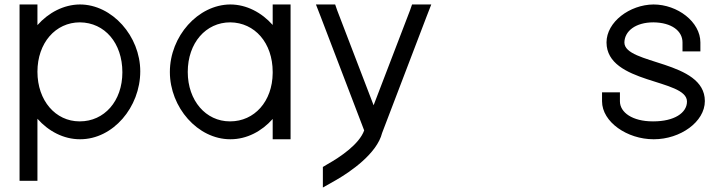

<svg xmlns="http://www.w3.org/2000/svg" viewBox="-20 -603 3229 859"><path d="M147.5 -490.6V-543V-583H67.5V-543V-282V166V206H147.5V166V-71.7C196.9 -15.8 264.7 20 337.5 20C338 20 338.5 20 339 20C485.4 20 607.5 -123.2 607.5 -283.9C607.5 -441.1 481.9 -583 337.5 -583C265 -582.5 197.1 -546.5 147.5 -490.6ZM147.5 -282C147.5 -411 228.5 -503 337.5 -503C448.8 -502 527.5 -410.1 527.5 -279.6C527.5 -149.9 445.8 -60 337.5 -60C336.9 -60 336.3 -60 335.8 -60C228.6 -60 147.5 -152.7 147.5 -282Z M740 -281C740 -122 865 20 1010 20C1010.5 20 1011 20 1011.5 20C1084.1 20 1151.1 -15.5 1200 -70.8V-20V20H1280V-20V-281V-284.8V-543V-583H1200V-543V-491.3C1150.5 -547.1 1082.6 -583 1010 -583C866 -582 740 -441 740 -281ZM820 -281C820 -411 901 -503 1010 -503C1120 -502 1200 -411 1200 -281V-276.3C1199 -148.8 1117.7 -60 1010 -60C1009.4 -60 1008.9 -60 1008.3 -60C901.1 -60 820 -152.7 820 -281Z M1814.5 -557 1651.5 -132 1488.5 -557 1479.5 -583H1393.5L1414.5 -529L1609.3 -19.5C1587 42.4 1503.2 98.9 1444.5 132L1424.5 144V236L1484.5 202C1548.5 165 1666.5 84 1689.5 -8L1888.5 -529L1909.5 -583H1823.5Z M3113.5 -413C3113.5 -505 3011.5 -583 2903.5 -583C2797.5 -582 2693.5 -505 2693.5 -413C2694.5 -226.1 3053.5 -251 3053.5 -148.7C3053.5 -97.4 2995.7 -60 2903.5 -60C2902.4 -60 2901.3 -60 2900.1 -60C2810.1 -60 2753.5 -99.6 2753.5 -150V-190H2673.5V-150C2673.5 -57 2786.5 20 2903.5 20C2904.2 20 2905 20 2905.7 20C3023.5 20 3133.5 -57.7 3133.5 -150.8C3133.5 -333.9 2773.5 -313.1 2773.5 -413C2774.5 -464 2823.5 -503 2903.5 -503C2984.5 -502 3033.5 -465 3033.5 -413V-373H3113.5Z"/></svg>

Font: Nordica Advanced
Style: Regular
Weight: 300
Version: Version 1.07